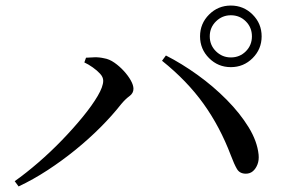

<svg xmlns="http://www.w3.org/2000/svg" viewBox="-20 -751 1040 692"><path d="M812 -509Q766 -509 733.5 -541.5Q701 -574 701 -620Q701 -666 733.5 -698.5Q766 -731 812 -731Q858 -731 890.5 -698.5Q923 -666 923 -620Q923 -574 890.5 -541.5Q858 -509 812 -509ZM33 -98Q74 -127 118.5 -165.5Q163 -204 204 -246.5Q245 -289 278.5 -330Q312 -371 332 -405Q352 -439 352 -460Q352 -473 341 -485Q330 -497 314.5 -508Q299 -519 284 -526L290 -543Q303 -544 320.5 -544.5Q338 -545 355 -541Q374 -538 392.5 -525Q411 -512 426.5 -495Q442 -478 451.5 -461Q461 -444 461 -431Q461 -415 446.5 -404.5Q432 -394 417 -376Q384 -334 342 -292Q300 -250 252 -211Q204 -172 152 -138Q100 -104 47 -79ZM866 -125Q844 -125 834 -142Q824 -159 812 -191Q773 -294 713.5 -377Q654 -460 564 -532L578 -551Q635 -522 692 -481Q749 -440 797 -391.5Q845 -343 876 -292.5Q907 -242 912 -194Q914 -174 908 -158.5Q902 -143 891.5 -134Q881 -125 866 -125ZM812 -544Q844 -544 866 -566Q888 -588 888 -620Q888 -652 866 -674Q844 -696 812 -696Q781 -696 758.5 -674Q736 -652 736 -620Q736 -588 758.5 -566Q781 -544 812 -544Z"/></svg>

Font: Noto Serif SC ExtraLight Medium
Style: Regular
Weight: 500
Version: Version 2.002-H1;hotconv 1.1.0;makeotfexe 2.6.0